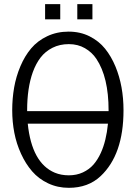

<svg xmlns="http://www.w3.org/2000/svg" viewBox="-20 -901 657 929"><path d="M198.2 -807.6V-880.9H271.5V-807.6ZM354 -807.6V-880.9H427.2V-807.6ZM539.1 -578.1Q577.6 -484.4 577.6 -367.2Q577.6 -152.8 466.8 -48.8Q406.7 7.8 313 7.8Q258.8 7.8 212.9 -13.9Q167 -35.6 135.5 -72Q104 -108.4 81.8 -157Q59.6 -205.6 49.3 -258.5Q39.1 -311.5 39.1 -367.7Q39.1 -423.8 48.3 -477.1Q57.6 -530.3 78.6 -580.1Q99.6 -629.9 130.6 -666.7Q161.6 -703.6 208.5 -725.8Q255.4 -748 311.8 -748Q368.2 -748 413.3 -725.3Q458.5 -702.6 488.5 -665.3Q518.6 -627.9 539.1 -578.1ZM502.4 -302.7H114.3Q133.8 -112.3 245.1 -65.4Q275.9 -52.7 313.2 -52.7Q350.6 -52.7 381.1 -66.9Q411.6 -81.1 432.1 -104.5Q452.6 -127.9 467.8 -161.1Q494.1 -218.3 502.4 -302.7ZM505.4 -363.3V-367.2Q505.4 -527.8 446.3 -616.2Q425.3 -647.9 391.1 -667.7Q356.9 -687.5 313 -687.5Q269 -687.5 234.1 -669.9Q199.2 -652.3 176.5 -622.8Q153.8 -593.3 138.7 -551.8Q111.3 -475.1 111.3 -367.2V-363.3Z"/></svg>

Font: News Cycle
Style: Regular
Weight: 500
Version: Version 0.5.2